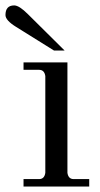

<svg xmlns="http://www.w3.org/2000/svg" viewBox="-59 -685 366 705"><path d="M178.3 -499.4H139.4L0 -586.3Q-38.9 -610.3 -38.9 -629.7Q-38.9 -665.1 -6.9 -665.1Q11.4 -665.1 43.4 -633.1ZM188.6 -50.3Q192 -27.4 211.4 -27.4H268.6V0H27.4V-27.4H84.6Q104 -27.4 107.4 -50.3V-405.7Q104 -428.6 84.6 -428.6H27.4V-456H188.6Z"/></svg>

Font: t
Style: Regular
Weight: 400
Designer: Takis Katsoulidis and George D. Matthiopoulos
Foundry: Takis Katsoulidis and George D. Matthiopoulos
Version: Version 1.0 ; ttfautohint (v1.8.1)